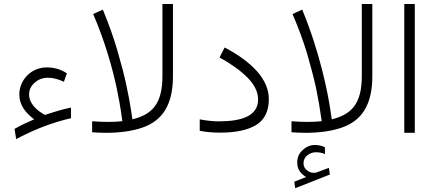

<svg xmlns="http://www.w3.org/2000/svg" viewBox="-20 -678 2219 980"><path d="M128.4 -195.8C128.4 -219.7 138.2 -239.7 157.2 -256.3C176.3 -272.9 198.2 -281.2 224.1 -281.2C249.5 -281.2 276.9 -274.4 306.2 -260.7L321.3 -303.7C291.5 -323.7 257.3 -334 217.8 -334C141.1 -334 78.6 -271.5 78.6 -195.3C78.6 -144 107.9 -104 154.3 -68.8C113.3 -50.8 90.3 -41 54.2 -20L62.5 31.7C173.8 -26.9 266.1 -57.1 342.3 -74.7V-128.9C300.8 -120.6 260.7 -108.4 209.5 -91.3C162.1 -117.2 128.4 -152.8 128.4 -195.8Z M519 0C592.3 0 654.8 -8.8 706.1 -26.4C808.6 -61.5 862.8 -142.6 862.8 -288.6V-657.7H809.1V-290C809.1 -144 753.4 -93.3 655.8 -68.8C655.8 -68.8 653.3 -84.5 648.9 -115.2C644.5 -146 636.7 -188 625.5 -240.7C614.3 -293.5 598.6 -353.5 579.1 -420.4C559.6 -487.3 534.7 -556.6 504.9 -628.9L455.6 -606.4C516.1 -465.8 553.7 -331.1 575.7 -228C586.4 -176.3 593.8 -135.3 598.1 -105C602.5 -74.7 604.5 -59.6 604.5 -59.6C583.5 -57.1 564 -55.7 528.8 -55.7C504.9 -55.7 482.9 -57.1 450.2 -59.1V-2.9C474.1 -1.5 497.1 0 519 0Z M1095.7 -58.6C1067.9 -58.6 1035.6 -62 999.5 -68.8V-10.3C1032.2 -3.9 1066.9 -1 1103 -1C1183.6 -1 1245.6 -14.2 1288.1 -40.5C1330.6 -66.9 1352.1 -110.8 1352.1 -171.9C1352.1 -221.2 1332 -268.6 1292 -314C1251.5 -358.9 1196.3 -399.4 1126.5 -435.5L1100.6 -384.8C1159.7 -352.1 1207.5 -317.9 1243.7 -281.7C1279.3 -245.1 1297.4 -208 1297.4 -170.4C1297.4 -85.4 1212.9 -58.6 1095.7 -58.6Z M1536.6 0C1609.9 0 1672.4 -8.8 1723.6 -26.4C1826.2 -61.5 1880.4 -142.6 1880.4 -288.6V-657.7H1826.7V-290C1826.7 -144 1771 -93.3 1673.3 -68.8L1666.5 -115.2C1653.3 -205.6 1611.8 -413.6 1522.5 -628.9L1473.1 -606.4C1503.4 -536.1 1528.3 -468.3 1547.9 -403.3C1566.9 -337.9 1582 -279.3 1593.3 -228C1604 -176.3 1613.8 -120.1 1622.1 -59.6C1601.1 -57.1 1581.5 -55.7 1546.4 -55.7C1522.5 -55.7 1500.5 -57.1 1467.8 -59.1V-2.9C1491.7 -1.5 1514.6 0 1536.6 0ZM1481.9 249.5 1486.8 282.7 1663.6 212.9 1658.7 178.7 1598.6 201.2C1596.2 201.7 1592.8 203.6 1589.4 203.6C1586.4 204.1 1583.5 204.1 1581.1 204.1C1568.8 204.1 1557.1 199.7 1545.9 190.4C1534.7 181.2 1529.3 169.9 1529.3 155.8C1529.3 138.7 1535.6 125 1548.8 114.7C1562 104.5 1576.2 99.1 1592.3 99.1C1607.4 99.1 1622.6 101.1 1638.7 108.4L1638.2 73.2C1622.1 65.9 1605 62 1587.9 62C1564.9 62 1543.9 70.3 1525.4 87.4C1506.3 104 1497.1 125.5 1497.1 152.3C1497.1 189.5 1518.1 210.4 1542 225.6Z M2043.5 -657.7V0H2097.2V-657.7Z"/></svg>

Font: Vazirmatn ExtraLight
Style: Regular
Weight: 200
Designer: Saber Rastikerdar
Foundry: Saber Rastikerdar
Version: Version 33.003